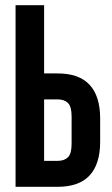

<svg xmlns="http://www.w3.org/2000/svg" viewBox="-20 -720 432 740"><path d="M40 0V-700H150V-437H202Q285 -437 325.5 -393Q366 -349 366 -264V-173Q366 -88 325.5 -44Q285 0 202 0ZM202 -100Q228 -100 242 -114Q256 -128 256 -166V-271Q256 -309 242 -323Q228 -337 202 -337H150V-100Z"/></svg>

Font: Bebas Neue Bold
Style: Regular
Weight: 700
Designer: Ryoichi Tsunekawa & LGV (GE)
Foundry: Free Software Foundation, Inc.
Version: Version 1.003 August 13, 2016